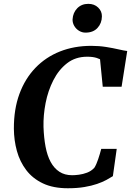

<svg xmlns="http://www.w3.org/2000/svg" viewBox="-20 -996 698 1024"><path d="M342 8Q263.5 8 208.8 -18Q154 -44 120 -88.8Q86 -133.5 70.2 -190.5Q54.5 -247.5 54 -309.5Q53.5 -413 83.5 -494.8Q113.5 -576.5 168.8 -634Q224 -691.5 299.8 -721.5Q375.5 -751.5 466.5 -751.5Q508.5 -751.5 545.8 -745.5Q583 -739.5 612 -732.8Q641 -726 658.5 -724L628.5 -533.5H528L513.5 -680Q505.5 -684 495.8 -687Q486 -690 473.8 -691.8Q461.5 -693.5 445 -693.5Q382.5 -693.5 337.8 -658.8Q293 -624 264.5 -568Q236 -512 223.2 -446.5Q210.5 -381 212 -319Q214 -261 223 -213.5Q232 -166 250.2 -132.2Q268.5 -98.5 296.8 -80Q325 -61.5 365 -61.5Q380 -61.5 401.2 -64.2Q422.5 -67 444.5 -75.2Q466.5 -83.5 483 -101Q489 -110.5 494 -122Q499 -133.5 503.5 -146.8Q508 -160 512.2 -174.2Q516.5 -188.5 520 -202H602.5L582 -56.5Q568 -47.5 547.2 -36.2Q526.5 -25 497.5 -15Q468.5 -5 430 1.5Q391.5 8 342 8ZM436 -822Q417.5 -822 401.5 -831.8Q385.5 -841.5 376 -857.8Q366.5 -874 367 -892.5Q369 -928.5 392 -952Q415 -975.5 451 -975.5Q483 -975.5 503.5 -955.8Q524 -936 523.5 -908.5Q523 -872 500 -847Q477 -822 436 -822Z"/></svg>

Font: Merriweather
Style: Bold Italic
Weight: 700
Italic angle: -7.8°
Version: Version 2.101